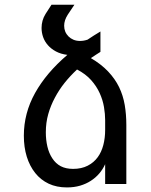

<svg xmlns="http://www.w3.org/2000/svg" viewBox="-20 -780 642 814"><path d="M263.7 14.6Q220.2 14.6 186.5 -1.2Q152.8 -17.1 129.4 -46.4Q106 -75.7 93.5 -115.7Q81.1 -155.8 81.1 -204.6Q81.1 -300.3 128.7 -385.7Q176.3 -471.2 265.6 -547.4Q237.8 -550.8 217.3 -561.8Q196.8 -572.8 183.1 -588.4Q169.4 -604 162.8 -622.8Q156.2 -641.6 156.2 -661.6Q156.2 -677.2 160.4 -692.4Q164.6 -707.5 173.3 -721.2L198.2 -759.8H295.4L267.6 -718.3Q252 -694.3 252 -670.9Q252 -644 270.5 -625.5Q279.3 -616.7 291.5 -611.6Q303.7 -606.4 319.3 -606.4Q335 -606.4 351.1 -611.8Q364.3 -620.6 377.9 -629.4Q391.6 -638.2 405.8 -646.5V-560.1Q395.5 -553.7 385.5 -547.1Q375.5 -540.5 365.2 -533.7Q409.2 -507.8 438.5 -476.8Q467.8 -445.8 484.9 -410.6Q502 -375 508.8 -335Q515.6 -294.9 515.6 -250.5V0H425.8V-84Q416 -62 400.6 -44.2Q385.3 -26.4 364.7 -13.2Q345.2 -0.5 319.8 7.1Q294.4 14.6 263.7 14.6ZM290 -64Q325.2 -64 351.6 -77.4Q377.9 -90.8 394.5 -113.8Q410.2 -135.3 418 -165Q425.8 -194.8 425.8 -229.5V-271.5Q425.8 -296.4 420.9 -325.9Q416 -355.5 402.8 -384.8Q389.6 -414.1 366.5 -440.2Q343.3 -466.3 306.6 -485.4Q276.9 -457.5 253.7 -428.5Q230.5 -399.4 212.9 -366.2Q194.8 -332.5 184.6 -296.4Q174.3 -260.3 174.3 -218.8Q174.3 -187 180.9 -158.7Q187.5 -130.4 201.7 -108.9Q216.3 -86.4 237.8 -75.2Q259.3 -64 290 -64Z"/></svg>

Font: Hack
Style: Regular
Weight: 400
Monospace: yes
Designer: Christopher Simpkins
Foundry: Christopher Simpkins
Version: Version 2.019; ttfautohint (v1.4.1) -l 4 -r 80 -G 350 -x 0 -